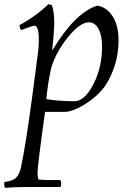

<svg xmlns="http://www.w3.org/2000/svg" viewBox="-73 -536 626 920"><path d="M344 -43Q278 0 237 0H143Q107 257 107 291Q107 325 115 325Q139 327 217 327Q220 335 220 345Q220 355 217 360H63Q-1 360 -49 364Q-53 357 -53 348L-52 336Q-11 331 4.5 315Q20 299 27 268Q49 167 80 -63L105 -253Q113 -305 113 -344Q113 -413 92 -413Q83 -413 29 -392Q21 -398 21 -416Q99 -458 159 -516L176 -511Q187 -475 187 -430Q187 -385 177 -293Q284 -473 392 -509Q437 -503 466 -459Q495 -415 495 -343Q495 -271 471.5 -206.5Q448 -142 415.5 -105Q383 -68 344 -43ZM353 -429Q310 -429 252 -357Q194 -285 172 -209Q155 -131 149 -61Q208 -51 284 -51Q332 -51 374 -131.5Q416 -212 416 -313Q416 -366 399 -397.5Q382 -429 353 -429Z"/></svg>

Font: Rosarivo
Style: Italic
Weight: 400
Version: Version 1.003